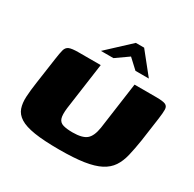

<svg xmlns="http://www.w3.org/2000/svg" viewBox="-144 -791 952 944"><g transform="rotate(30 332.5 -319.5)"><path d="M632 -239Q624 -188 614.5 -148Q605 -108 586 -79.5Q567 -51 532.5 -33Q498 -15 442.5 -6.5Q387 2 303 2Q216 2 162 -6.5Q108 -15 79.5 -33Q51 -51 41.5 -78.5Q32 -106 34 -143Q36 -180 43 -227L64 -374Q69 -410 74 -428.5Q79 -447 94.5 -453.5Q110 -460 148 -460H273L236 -195Q231 -154 237.5 -135Q244 -116 264.5 -110Q285 -104 318 -104Q373 -104 396.5 -123.5Q420 -143 428 -194L465 -460H588Q627 -460 641 -453.5Q655 -447 655.5 -428.5Q656 -410 651 -374ZM239 -521 368 -641H415L511 -521H435L381 -571L310 -521Z"/></g></svg>

Font: Genos Thin ExtraBold
Style: Italic
Weight: 800
Italic angle: -8°
Version: Version 1.010